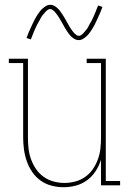

<svg xmlns="http://www.w3.org/2000/svg" viewBox="-20 -776 540 804"><path d="M246 8Q221 8 196 1.5Q171 -5 150.5 -19.5Q130 -34 115.5 -55Q101 -76 92.5 -100Q84 -124 80.5 -149.5Q77 -175 77 -200V-512H17V-530H97V-200Q97 -177 99.5 -154Q102 -131 110 -109Q118 -87 131 -68Q144 -49 163 -35.5Q182 -22 204.5 -16Q227 -10 250 -10Q273 -10 295.5 -16Q318 -22 337 -35.5Q356 -49 369 -68Q382 -87 390 -109Q398 -131 400.5 -154Q403 -177 403 -200V-512H343V-530H423V-18H483V0H403V-107Q395 -82 380.5 -59.5Q366 -37 345 -21.5Q324 -6 298.5 1Q273 8 246 8ZM310 -608Q301 -608 293.5 -612Q286 -616 280 -621.5Q274 -627 269 -633.5Q264 -640 259.5 -647Q255 -654 250.5 -661.5Q246 -669 242 -677Q239 -682 236.5 -686.5Q234 -691 231 -696Q228 -701 225.5 -705Q223 -709 220 -713Q217 -717 214 -721Q211 -725 207.5 -728.5Q204 -732 199.5 -735Q195 -738 190 -738Q185 -738 181 -735.5Q177 -733 174 -730Q171 -727 168 -723.5Q165 -720 161 -715.5Q157 -711 155.5 -708.5Q154 -706 152 -703Q150 -700 148.5 -696.5Q147 -693 145 -689.5Q143 -686 140.5 -682Q138 -678 136 -674Q134 -670 132 -665.5Q130 -661 127.5 -656Q125 -651 123 -645.5Q121 -640 118.5 -634.5Q116 -629 114 -623Q112 -617 109 -611L91 -617Q95 -629 99.5 -639Q104 -649 108 -658Q112 -667 116 -675.5Q120 -684 123.5 -691Q127 -698 131 -704.5Q135 -711 138.5 -716.5Q142 -722 147.5 -729Q153 -736 159.5 -741.5Q166 -747 173.5 -751.5Q181 -756 190 -756Q199 -756 206.5 -752Q214 -748 220 -742.5Q226 -737 231 -730.5Q236 -724 240.5 -717Q245 -710 249.5 -702.5Q254 -695 258 -688V-687Q261 -683 263.5 -678Q266 -673 269 -668Q272 -663 274.5 -659Q277 -655 280 -651Q283 -647 286 -643Q289 -639 292.5 -635.5Q296 -632 300.5 -629Q305 -626 310 -626Q315 -626 319 -628.5Q323 -631 326 -634Q329 -637 332 -640.5Q335 -644 339 -648.5Q343 -653 344.5 -655.5Q346 -658 348 -661Q350 -664 351.5 -667.5Q353 -671 355 -674.5Q357 -678 359.5 -682Q362 -686 364 -690Q366 -694 368 -698.5Q370 -703 372.5 -708Q375 -713 377 -718.5Q379 -724 381.5 -729.5Q384 -735 386 -741Q388 -747 391 -753L409 -747Q405 -735 400.5 -725Q396 -715 392 -706Q388 -697 384 -688.5Q380 -680 376.5 -673Q373 -666 369 -659.5Q365 -653 361.5 -647.5Q358 -642 352.5 -635Q347 -628 340.5 -622.5Q334 -617 326.5 -612.5Q319 -608 310 -608Z"/></svg>

Font: Iosevka Slab Thin
Style: Regular
Weight: 100
Monospace: yes
Designer: Belleve Invis
Foundry: Belleve Invis
Version: Version 11.1.0; ttfautohint (v1.8.3)